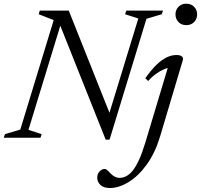

<svg xmlns="http://www.w3.org/2000/svg" viewBox="-34 -726 1059 1012"><path d="M550 -114 533 -99 695 -628.5 625.5 -651 631.5 -670H825L819 -651L738 -627L543.5 10H523L271.5 -621.5L290 -610.5L116 -41.5L185.5 -19L179.5 0H-14L-8 -19L73 -43L249 -620L170 -651L175.5 -670H328.5ZM891 -650Q891 -666 898.2 -678.8Q905.5 -691.5 918.2 -699Q931 -706.5 948 -706.5Q973.5 -706.5 989.2 -690.2Q1005 -674 1005 -650Q1005 -634 997.8 -621.2Q990.5 -608.5 977.8 -601Q965 -593.5 948 -593.5Q922.5 -593.5 906.8 -609.8Q891 -626 891 -650ZM810 -7.5Q784 79.5 740 140.5Q696 201.5 644.5 233.2Q593 265 545 265Q512.5 265 495.5 249Q478.5 233 478.5 210.5Q478.5 190.5 490.8 177.5Q503 164.5 518.5 164.5Q523 164.5 529.2 169.2Q535.5 174 547 186.5Q558.5 199 570.8 205.2Q583 211.5 595.5 211.5Q613.5 211.5 630.8 203Q648 194.5 665 173.8Q682 153 698.8 116.5Q715.5 80 732.5 24L854 -380.5L868.5 -369.5Q852.5 -370 831.8 -361.5Q811 -353 789 -337.2Q767 -321.5 747 -299L732 -313.5Q763 -357.5 790.5 -384.2Q818 -411 844.2 -423.5Q870.5 -436 896.5 -436Q909.5 -436 917.5 -432.8Q925.5 -429.5 928.8 -423.5Q932 -417.5 929.5 -408.5Z"/></svg>

Font: Newsreader 18pt
Style: Italic
Weight: 400
Italic angle: -17°
Version: Version 1.003